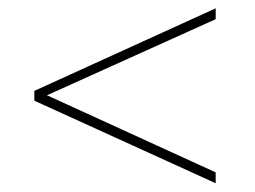

<svg xmlns="http://www.w3.org/2000/svg" viewBox="-20 -472 598 450"><path d="M77.5 -243V-254.5L485.5 -68V-42.5L60.5 -236V-259L485.5 -452.5V-427Z"/></svg>

Font: Newsreader 60pt ExtraLight
Style: Regular
Weight: 250
Designer: Hugues Gentile
Foundry: Production Type
Version: Version 1.003